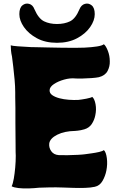

<svg xmlns="http://www.w3.org/2000/svg" viewBox="-20 -1043 673 1072"><path d="M424 -992Q434 -1016 454.5 -1021.5Q475 -1027 492 -1013Q509 -999 509 -964Q509 -929 483.5 -892Q458 -855 410.5 -829.5Q363 -804 298 -804Q233 -804 186 -829.5Q139 -855 113.5 -892Q88 -929 88 -964Q88 -999 105 -1013Q122 -1027 142.5 -1021.5Q163 -1016 172 -992Q195 -939 226 -924Q257 -909 298 -909Q340 -909 371 -924Q402 -939 424 -992ZM456 -182Q470 -184 492 -187Q514 -190 533.5 -194.5Q553 -199 560 -205Q572 -194 576.5 -160.5Q581 -127 574 -91Q568 -60 552.5 -33Q537 -6 509 0Q486 5 455 6Q424 7 391.5 6Q359 5 332.5 4Q306 3 292 3Q279 3 249.5 3.5Q220 4 198 5Q172 8 140.5 9Q109 10 83 7Q57 4 45 -3Q52 -17 57 -45.5Q62 -74 65 -108Q68 -142 68 -173Q67 -184 67 -235.5Q67 -287 66 -356V-441Q65 -477 65 -501Q65 -525 65 -527Q65 -560 61.5 -598Q58 -636 54 -670.5Q50 -705 47 -727Q43 -744 41.5 -760.5Q40 -777 40 -790Q47 -787 79 -784.5Q111 -782 153 -780Q156 -780 182 -779.5Q208 -779 246.5 -778Q285 -777 326 -776.5Q367 -776 401 -776Q435 -776 451 -777Q492 -779 521 -783.5Q550 -788 560 -796Q572 -786 582.5 -758.5Q593 -731 593 -701Q594 -672 580.5 -646.5Q567 -621 532 -612Q518 -609 491 -607Q464 -605 438 -604.5Q412 -604 401 -605Q371 -608 337.5 -598.5Q304 -589 281 -573.5Q258 -558 257 -540Q256 -523 271.5 -512Q287 -501 311.5 -494.5Q336 -488 364 -486Q392 -484 416 -485Q436 -487 462 -492Q488 -497 495 -502Q508 -491 513.5 -461Q519 -431 512 -399Q507 -373 492.5 -351Q478 -329 451 -321Q430 -315 414.5 -313.5Q399 -312 399 -312Q340 -311 300 -291Q260 -271 255 -243Q252 -219 266 -199Q280 -179 308 -177Q327 -176 356.5 -176.5Q386 -177 414.5 -178.5Q443 -180 456 -182Z"/></svg>

Font: Potta One
Style: Regular
Weight: 400
Designer: 108,108go
Foundry: Font Zone 108
Version: Version 1.000